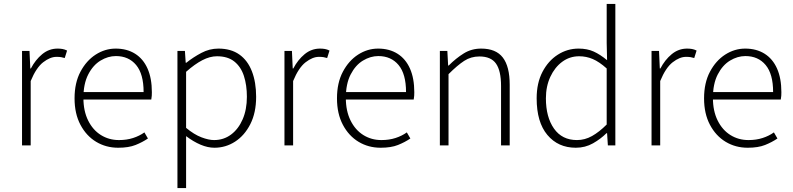

<svg xmlns="http://www.w3.org/2000/svg" viewBox="-20 -739 4030 976"><path d="M92 0V-480H130L134 -391H137Q160 -435 194.5 -463.5Q229 -492 273 -492Q286 -492 297.5 -490Q309 -488 321 -482L309 -444Q299 -447 290.5 -448.5Q282 -450 267 -450Q235 -450 199.5 -422.5Q164 -395 136 -327V0Z M581 12Q519 12 469 -18Q419 -48 389 -104.5Q359 -161 359 -239Q359 -318 389 -374.5Q419 -431 466.5 -461.5Q514 -492 568 -492Q625 -492 666.5 -466Q708 -440 730 -390.5Q752 -341 752 -270Q752 -262 751.5 -252.5Q751 -243 749 -233H386V-271H710Q710 -363 672 -408.5Q634 -454 569 -454Q529 -454 491 -431Q453 -408 428.5 -360.5Q404 -313 404 -241Q404 -175 428 -126.5Q452 -78 493 -52.5Q534 -27 585 -27Q624 -27 656.5 -37.5Q689 -48 714 -66L732 -35Q704 -16 669 -2Q634 12 581 12Z M882 217V-480H920L924 -420H927Q962 -448 1003.5 -470Q1045 -492 1090 -492Q1154 -492 1196.5 -462Q1239 -432 1260.5 -376.5Q1282 -321 1282 -247Q1282 -166 1252.5 -108Q1223 -50 1175 -19Q1127 12 1070 12Q1036 12 999.5 -3.5Q963 -19 926 -47V42V217ZM1068 -27Q1117 -27 1154.5 -55Q1192 -83 1213.5 -132.5Q1235 -182 1235 -247Q1235 -306 1220 -352.5Q1205 -399 1171.5 -426Q1138 -453 1083 -453Q1047 -453 1008.5 -433Q970 -413 926 -374V-89Q967 -55 1004 -41Q1041 -27 1068 -27Z M1426 0V-480H1464L1468 -391H1471Q1494 -435 1528.5 -463.5Q1563 -492 1607 -492Q1620 -492 1631.5 -490Q1643 -488 1655 -482L1643 -444Q1633 -447 1624.5 -448.5Q1616 -450 1601 -450Q1569 -450 1533.5 -422.5Q1498 -395 1470 -327V0Z M1915 12Q1853 12 1803 -18Q1753 -48 1723 -104.5Q1693 -161 1693 -239Q1693 -318 1723 -374.5Q1753 -431 1800.5 -461.5Q1848 -492 1902 -492Q1959 -492 2000.5 -466Q2042 -440 2064 -390.5Q2086 -341 2086 -270Q2086 -262 2085.5 -252.5Q2085 -243 2083 -233H1720V-271H2044Q2044 -363 2006 -408.5Q1968 -454 1903 -454Q1863 -454 1825 -431Q1787 -408 1762.5 -360.5Q1738 -313 1738 -241Q1738 -175 1762 -126.5Q1786 -78 1827 -52.5Q1868 -27 1919 -27Q1958 -27 1990.5 -37.5Q2023 -48 2048 -66L2066 -35Q2038 -16 2003 -2Q1968 12 1915 12Z M2216 0V-480H2254L2258 -406H2261Q2298 -443 2337.5 -467.5Q2377 -492 2426 -492Q2501 -492 2536 -446.5Q2571 -401 2571 -308V0H2527V-302Q2527 -379 2501.5 -415.5Q2476 -452 2417 -452Q2374 -452 2339.5 -429.5Q2305 -407 2260 -362V0Z M2907 12Q2817 12 2762.5 -53Q2708 -118 2708 -239Q2708 -317 2737.5 -373.5Q2767 -430 2815.5 -461Q2864 -492 2921 -492Q2965 -492 2998 -477Q3031 -462 3066 -433L3064 -521V-719H3108V0H3070L3066 -62H3063Q3034 -33 2994.5 -10.5Q2955 12 2907 12ZM2913 -27Q2953 -27 2989.5 -47.5Q3026 -68 3064 -106V-391Q3026 -425 2993 -439Q2960 -453 2924 -453Q2876 -453 2838 -425Q2800 -397 2777.5 -348.5Q2755 -300 2755 -239Q2755 -144 2796 -85.5Q2837 -27 2913 -27Z M3292 0V-480H3330L3334 -391H3337Q3360 -435 3394.5 -463.5Q3429 -492 3473 -492Q3486 -492 3497.5 -490Q3509 -488 3521 -482L3509 -444Q3499 -447 3490.5 -448.5Q3482 -450 3467 -450Q3435 -450 3399.5 -422.5Q3364 -395 3336 -327V0Z M3781 12Q3719 12 3669 -18Q3619 -48 3589 -104.5Q3559 -161 3559 -239Q3559 -318 3589 -374.5Q3619 -431 3666.5 -461.5Q3714 -492 3768 -492Q3825 -492 3866.5 -466Q3908 -440 3930 -390.5Q3952 -341 3952 -270Q3952 -262 3951.5 -252.5Q3951 -243 3949 -233H3586V-271H3910Q3910 -363 3872 -408.5Q3834 -454 3769 -454Q3729 -454 3691 -431Q3653 -408 3628.5 -360.5Q3604 -313 3604 -241Q3604 -175 3628 -126.5Q3652 -78 3693 -52.5Q3734 -27 3785 -27Q3824 -27 3856.5 -37.5Q3889 -48 3914 -66L3932 -35Q3904 -16 3869 -2Q3834 12 3781 12Z"/></svg>

Font: Source Sans 3 ExtraLight Light
Style: Regular
Weight: 300
Version: Version 3.052;hotconv 1.1.0;makeotfexe 2.6.0